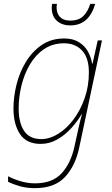

<svg xmlns="http://www.w3.org/2000/svg" viewBox="-20 -738 580 998"><path d="M161 240Q119 240 83.5 230Q48 220 22 207V178Q50 193 87 204Q124 215 162 215Q252 215 300 163Q348 111 367 24L376 -17Q382 -45 390 -80.5Q398 -116 406 -144H404Q383 -108 351 -72.5Q319 -37 278.5 -13.5Q238 10 191 10Q118 10 84 -41Q50 -92 50 -174Q50 -235 66 -299Q82 -363 115 -417Q148 -471 197.5 -504.5Q247 -538 314 -538Q360 -538 391 -518.5Q422 -499 438 -468.5Q454 -438 459 -407H461L488 -528H510L392 28Q372 124 318 182Q264 240 161 240ZM195 -15Q238 -15 282 -42Q326 -69 362 -117Q398 -165 420 -227.5Q442 -290 442 -361Q442 -438 406.5 -475.5Q371 -513 313 -513Q254 -513 209.5 -483Q165 -453 135.5 -403Q106 -353 91.5 -293Q77 -233 77 -174Q77 -101 105 -58Q133 -15 195 -15ZM345 -606Q302 -606 275.5 -630Q249 -654 249 -697Q249 -710 251 -718H276Q272 -697 277 -677Q282 -657 298.5 -644Q315 -631 346 -631Q389 -631 413 -654.5Q437 -678 449 -718H475Q459 -663 427 -634.5Q395 -606 345 -606Z"/></svg>

Font: Noto Sans Disp Thin
Style: Italic
Weight: 100
Italic angle: -12°
Designer: Monotype Design Team
Foundry: Monotype Imaging Inc.
Version: Version 2.000;GOOG;noto-source:20170915:90ef993387c0